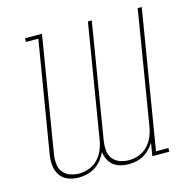

<svg xmlns="http://www.w3.org/2000/svg" viewBox="-108 -844 966 961"><g transform="rotate(-15 375.0 -363.5)"><path d="M184 8Q156 8 130 -2Q104 -12 89 -34Q74 -56 71 -84.5Q68 -113 73 -142L168 -716H104V-735H192L94 -138Q90 -114 92 -89.5Q94 -65 107.5 -46.5Q121 -28 144 -19.5Q167 -11 192 -11Q217 -11 243 -20.5Q269 -30 288 -49.5Q307 -69 318 -94.5Q329 -120 333 -145L430 -735H450L352 -138Q348 -114 350 -89.5Q352 -65 365.5 -46.5Q379 -28 402 -19.5Q425 -11 450 -11Q476 -11 501.5 -20.5Q527 -30 546 -49.5Q565 -69 576 -94.5Q587 -120 591 -145L688 -735H709L591 -19H655V0H567L578 -67Q567 -50 552.5 -35Q538 -20 520 -10Q502 0 482 4Q462 8 443 8Q421 8 400.5 2.5Q380 -3 364.5 -15.5Q349 -28 340 -46.5Q331 -65 329 -86Q320 -66 305 -47Q290 -28 270.5 -15.5Q251 -3 228.5 2.5Q206 8 184 8Z"/></g></svg>

Font: Iosevka Etoile Thin
Style: Italic
Weight: 100
Italic angle: -9°
Designer: Belleve Invis
Foundry: Belleve Invis
Version: Version 22.1.2; ttfautohint (v1.8.4)